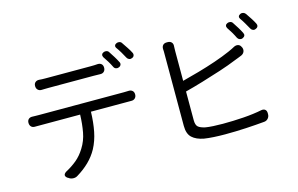

<svg xmlns="http://www.w3.org/2000/svg" viewBox="-105 -1112 2211 1424"><g transform="rotate(-15 1000.0 -400.0)"><path d="M203 -690Q203 -708 214.5 -718Q226 -728 244 -727Q254 -726 265.5 -725.5Q277 -725 294 -725Q311 -725 346 -725Q381 -725 424.5 -725Q468 -725 511 -725Q554 -725 589 -725Q624 -725 640 -725Q654 -725 668 -725.5Q682 -726 692 -727Q711 -728 722 -718Q733 -708 733 -689Q733 -671 722 -660Q711 -649 692 -650Q682 -650 668 -650.5Q654 -651 640 -651Q624 -651 589.5 -651Q555 -651 511.5 -651Q468 -651 425 -651Q382 -651 347 -651Q312 -651 295 -651Q276 -651 264.5 -650.5Q253 -650 244 -650Q226 -649 214.5 -660Q203 -671 203 -690ZM759 -801Q770 -806 782 -803Q794 -800 800 -789Q814 -768 828 -745.5Q842 -723 853 -701Q860 -690 856 -679Q852 -668 839 -663Q828 -658 816.5 -662Q805 -666 800 -677Q789 -700 775 -723Q761 -746 747 -766Q741 -777 744 -786.5Q747 -796 759 -801ZM869 -841Q880 -846 892 -843Q904 -840 910 -829Q925 -807 940 -784.5Q955 -762 965 -742Q971 -731 967.5 -720Q964 -709 951 -704Q940 -699 929 -703Q918 -707 912 -718Q900 -741 886 -764.5Q872 -788 858 -807Q851 -817 854 -826.5Q857 -836 869 -841ZM85 -439Q85 -457 96 -467Q107 -477 125 -476Q136 -476 142 -475.5Q148 -475 171 -475Q183 -475 222 -475Q261 -475 316.5 -475Q372 -475 436 -475Q500 -475 564 -475Q628 -475 683.5 -475Q739 -475 777 -475Q815 -475 826 -475Q839 -475 847.5 -475.5Q856 -476 863 -476Q881 -477 892.5 -467Q904 -457 904 -438Q904 -420 892.5 -409Q881 -398 863 -399Q854 -399 849 -399Q844 -399 826 -399H554Q552 -318 538.5 -249.5Q525 -181 495 -125Q468 -76 427.5 -36.5Q387 3 334 35Q319 45 299 44Q279 43 264 31L258 28Q229 5 262 -17Q309 -42 346.5 -73Q384 -104 413 -151Q446 -203 457.5 -265.5Q469 -328 471 -399H171Q154 -399 144.5 -399Q135 -399 125 -399Q107 -398 96 -409Q85 -420 85 -439Z M1702 -772Q1713 -777 1725 -774Q1737 -771 1743 -760Q1757 -739 1771 -716.5Q1785 -694 1796 -672Q1809 -647 1782 -634Q1771 -629 1759.5 -633Q1748 -637 1742 -648Q1731 -671 1717.5 -694Q1704 -717 1690 -737Q1684 -748 1687 -757.5Q1690 -767 1702 -772ZM1812 -813Q1823 -818 1834.5 -814.5Q1846 -811 1853 -801Q1868 -779 1883 -756Q1898 -733 1908 -713Q1914 -702 1910.5 -691.5Q1907 -681 1894 -676Q1883 -670 1872 -674Q1861 -678 1855 -689Q1842 -712 1828.5 -735.5Q1815 -759 1801 -778Q1787 -800 1812 -813ZM1237 -750Q1256 -750 1266.5 -738.5Q1277 -727 1275 -708Q1275 -702 1274.5 -693Q1274 -684 1274 -669V-443Q1333 -458 1401.5 -477.5Q1470 -497 1536 -519.5Q1602 -542 1654 -565Q1669 -572 1683 -578.5Q1697 -585 1705 -590Q1722 -598 1737 -593.5Q1752 -589 1759 -572L1761 -569Q1768 -552 1762 -536.5Q1756 -521 1739 -513Q1725 -508 1715.5 -503.5Q1706 -499 1683 -491Q1627 -468 1555 -444.5Q1483 -421 1409.5 -399Q1336 -377 1274 -361V-141Q1274 -103 1290.5 -89Q1307 -75 1344 -67Q1367 -63 1403 -61Q1439 -59 1476 -59Q1556 -59 1635 -64.5Q1714 -70 1778 -83Q1796 -86 1807 -77Q1818 -68 1818 -49V-41Q1818 -23 1806.5 -9.5Q1795 4 1777 6Q1713 12 1633.5 16.5Q1554 21 1472 21Q1428 21 1385.5 18.5Q1343 16 1312 11Q1254 0 1223 -29Q1192 -58 1192 -119Q1192 -143 1192 -189Q1192 -235 1192 -292.5Q1192 -350 1192 -410.5Q1192 -471 1192 -525Q1192 -579 1192 -617.5Q1192 -656 1192 -669Q1192 -687 1192 -692.5Q1192 -698 1191 -708Q1190 -727 1200 -738.5Q1210 -750 1229 -750Z"/></g></svg>

Font: Chiron GoRound TC
Style: Regular
Weight: 400
Designer: Ryoko NISHIZUKA 西塚涼子 (kana, bopomofo & ideographs); Paul D. Hunt (Latin, Greek & Cyrillic); Sandoll Communications 산돌커뮤니
Foundry: Adobe
Version: Version 1.000;hotconv 1.1.1;makeotfexe 2.6.0